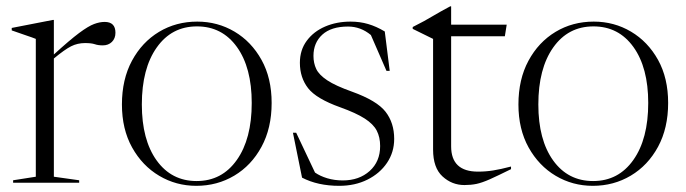

<svg xmlns="http://www.w3.org/2000/svg" viewBox="-20 -592 2222 622"><path d="M319 -521Q354 -521 354 -486Q354 -467.5 342.5 -456.2Q331 -445 313 -445Q298 -445 287 -448.8Q276 -452.5 255.5 -452.5Q231 -452.5 210.2 -442Q189.5 -431.5 154.5 -402.5V-19.5L236.5 -8V0H22.5V-8L96 -19.5V-466Q86.5 -470 66 -476.8Q45.5 -483.5 18 -493.5V-501.5L151.5 -527.5H154.5V-415.5Q206 -462.5 236.2 -485Q266.5 -507.5 284.8 -514.2Q303 -521 319 -521Z M616 10Q550.5 10 495.8 -22.5Q441 -55 408 -114.2Q375 -173.5 375 -253.5Q375 -335 407.5 -395.2Q440 -455.5 495.2 -488.8Q550.5 -522 619 -522Q685 -522 739.8 -489.5Q794.5 -457 827.2 -398Q860 -339 860 -258.5Q860 -177 827.2 -116.5Q794.5 -56 739 -23Q683.5 10 616 10ZM617 -5.5Q699 -5.5 747.2 -73.8Q795.5 -142 795.5 -258.5Q795.5 -373 747.5 -439.8Q699.5 -506.5 618 -506.5Q536 -506.5 487.8 -438.2Q439.5 -370 439.5 -253.5Q439.5 -139 487.5 -72.2Q535.5 -5.5 617 -5.5Z M1115.5 -522Q1146 -522 1172.5 -514.2Q1199 -506.5 1226.5 -490L1242.5 -362.5H1232L1181.5 -478.5Q1148.5 -506 1107.5 -506Q1053 -506 1024.2 -479.8Q995.5 -453.5 995.5 -411Q995.5 -387.5 1004.5 -368.5Q1013.5 -349.5 1040.2 -331.8Q1067 -314 1120.5 -295Q1201 -266 1229 -230Q1257 -194 1257 -142Q1257 -99 1233.8 -64.5Q1210.5 -30 1170.2 -10Q1130 10 1079 10Q1009.5 10 958.5 -16.5L929 -162H939.5L1000.5 -33Q1017 -21.5 1040.2 -14.5Q1063.5 -7.5 1090.5 -7.5Q1143.5 -7.5 1177.5 -38Q1211.5 -68.5 1211.5 -119Q1211.5 -147.5 1200.5 -168.8Q1189.5 -190 1161.5 -208Q1133.5 -226 1082 -244.5Q1005 -272 978.2 -306.2Q951.5 -340.5 951.5 -388.5Q951.5 -430 973.8 -460Q996 -490 1033.2 -506Q1070.5 -522 1115.5 -522Z M1441.5 -118Q1441.5 -36 1528.5 -36Q1554 -36 1577.5 -39.8Q1601 -43.5 1635.5 -52.5V-44Q1592 -22.5 1566.8 -11.2Q1541.5 0 1523.5 3.8Q1505.5 7.5 1484.5 7.5Q1444 7.5 1413.5 -20.5Q1383 -48.5 1383 -107.5V-466L1317 -498.5V-504.5Q1340 -516 1354 -523.8Q1368 -531.5 1386 -542.2Q1404 -553 1438.5 -571.5H1441.5V-512H1621.5L1615.5 -474.5H1441.5Z M1900.5 10Q1835 10 1780.2 -22.5Q1725.5 -55 1692.5 -114.2Q1659.5 -173.5 1659.5 -253.5Q1659.5 -335 1692 -395.2Q1724.5 -455.5 1779.8 -488.8Q1835 -522 1903.5 -522Q1969.5 -522 2024.2 -489.5Q2079 -457 2111.8 -398Q2144.5 -339 2144.5 -258.5Q2144.5 -177 2111.8 -116.5Q2079 -56 2023.5 -23Q1968 10 1900.5 10ZM1901.5 -5.5Q1983.5 -5.5 2031.8 -73.8Q2080 -142 2080 -258.5Q2080 -373 2032 -439.8Q1984 -506.5 1902.5 -506.5Q1820.5 -506.5 1772.2 -438.2Q1724 -370 1724 -253.5Q1724 -139 1772 -72.2Q1820 -5.5 1901.5 -5.5Z"/></svg>

Font: Newsreader Display Light
Style: Regular
Weight: 300
Designer: Hugues Gentile
Foundry: Production Type
Version: Version 1.001